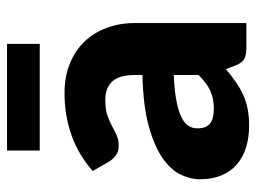

<svg xmlns="http://www.w3.org/2000/svg" viewBox="-113 -623 744 558"><g transform="rotate(-90 259.0 -344.0)"><path d="M320 -211Q273.5 -209 243.5 -203Q213.5 -197 196 -188Q178.5 -179 171.8 -167.5Q165 -156 165 -142.5Q165 -116 179.5 -105.2Q194 -94.5 222 -94.5Q252 -94.5 274.5 -105Q297 -115.5 320 -139ZM41 -446.5Q88 -488 145.2 -508.2Q202.5 -528.5 268 -528.5Q315 -528.5 352.8 -513.2Q390.5 -498 416.8 -470.8Q443 -443.5 457 -406Q471 -368.5 471 -324V0H400Q378 0 366.8 -6Q355.5 -12 348 -31L337 -59.5Q317.5 -43 299.5 -30.5Q281.5 -18 262.2 -9.2Q243 -0.5 221.2 3.8Q199.5 8 173 8Q137.5 8 108.5 -1.2Q79.5 -10.5 59.2 -28.5Q39 -46.5 28 -73.2Q17 -100 17 -135Q17 -163 31 -191.8Q45 -220.5 79.5 -244.2Q114 -268 172.5 -284Q231 -300 320 -302V-324Q320 -369.5 301.2 -389.8Q282.5 -410 248 -410Q220.5 -410 203 -404Q185.5 -398 171.8 -390.5Q158 -383 145 -377Q132 -371 114 -371Q98 -371 87 -379Q76 -387 69 -398ZM100.5 -695.5H410.5V-600.5H100.5Z"/></g></svg>

Font: Lato ExtraBold
Style: Regular
Weight: 800
Designer: Lukasz Dziedzic with Adam Twardoch and Botio Nikoltchev
Foundry: tyPoland Lukasz Dziedzic
Version: Version 2.015; 2015-08-06; http://www.latofonts.com/